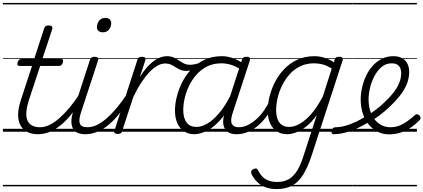

<svg xmlns="http://www.w3.org/2000/svg" viewBox="-20 -905 2909 1319"><path d="M241 17Q197 17 166.5 1Q136 -15 120 -45Q104 -75 104.5 -118.5Q105 -162 123 -217L200 -452H114Q103 -452 100.5 -458.5Q98 -465 101 -477Q105 -489 111.5 -494.5Q118 -500 128 -500H215L283 -709Q287 -721 293.5 -725.5Q300 -730 314 -730Q331 -730 336.5 -724Q342 -718 339 -706L271 -500H399Q410 -500 412.5 -494Q415 -488 412 -476Q408 -463 401.5 -457.5Q395 -452 385 -452H256L179 -219Q163 -169 161 -133Q159 -97 170 -74.5Q181 -52 202.5 -41.5Q224 -31 255 -31Q265 -31 269 -23.5Q273 -16 272 -7Q271 2 263 9.5Q255 17 241 17ZM0 365H388V375H0ZM0 -20H388V0H0ZM0 -505H388V-500H0ZM0 -885H388V-875H0Z M241 17Q230 17 225.5 9.5Q221 2 222.5 -7Q224 -16 232.5 -23.5Q241 -31 256 -31Q287 -31 319.5 -46.5Q352 -62 386 -91.5Q420 -121 455 -162.5Q490 -204 525 -257Q532 -268 541 -266.5Q550 -265 554.5 -257Q559 -249 553 -239Q516 -178 478.5 -130Q441 -82 402.5 -49.5Q364 -17 323.5 0Q283 17 241 17ZM387 365V375ZM387 -20V0ZM387 -505V-500ZM387 -885V-875Z M566 17Q534 17 512.5 7Q491 -3 480.5 -23.5Q470 -44 470.5 -73Q471 -102 483 -140L598 -494Q603 -506 609.5 -510.5Q616 -515 629 -515Q645 -515 651.5 -509Q658 -503 654 -491L537 -134Q519 -81 528.5 -56Q538 -31 581 -31Q591 -31 595 -23.5Q599 -16 597.5 -7Q596 2 588 9.5Q580 17 566 17ZM686 -683Q669 -683 657.5 -692Q646 -701 646 -719Q646 -743 661 -762.5Q676 -782 704 -782Q721 -782 732.5 -773Q744 -764 744 -745Q744 -722 729.5 -702.5Q715 -683 686 -683ZM388 365H713V375H388ZM388 -20H713V0H388ZM388 -505H713V-500H388ZM388 -885H713V-875H388Z M567 17Q556 17 551.5 9.5Q547 2 548.5 -7Q550 -16 558.5 -23.5Q567 -31 582 -31Q613 -31 645.5 -46.5Q678 -62 712 -91.5Q746 -121 781 -162.5Q816 -204 851 -257Q858 -268 867 -266.5Q876 -265 880.5 -257Q885 -249 879 -239Q842 -178 804.5 -130Q767 -82 728.5 -49.5Q690 -17 649.5 0Q609 17 567 17ZM713 365V375ZM713 -20V0ZM713 -505V-500ZM713 -885V-875Z M788 15Q776 15 769 10Q762 5 766 -7L924 -494Q928 -506 935 -510.5Q942 -515 954 -515Q971 -515 976.5 -508.5Q982 -502 978 -490L941 -377Q967 -418 992 -445.5Q1017 -473 1040.5 -489Q1064 -505 1085 -512Q1106 -519 1125 -519Q1136 -519 1141 -511.5Q1146 -504 1144 -494Q1142 -484 1134.5 -476.5Q1127 -469 1114 -469Q1090 -469 1063 -454.5Q1036 -440 1007.5 -410.5Q979 -381 950.5 -337.5Q922 -294 895 -237L819 -4Q817 6 809.5 10.5Q802 15 788 15ZM713 365H1117V375H713ZM713 -20H1117V0H713ZM713 -505H1117V-500H713ZM713 -885H1117V-875H713Z M1259 -418Q1236 -418 1218 -426Q1200 -434 1185 -444Q1170 -454 1153 -461.5Q1136 -469 1115 -469Q1104 -469 1099.5 -476.5Q1095 -484 1097 -494Q1099 -504 1106.5 -511.5Q1114 -519 1126 -519Q1154 -519 1173.5 -510Q1193 -501 1209.5 -489.5Q1226 -478 1244 -469Q1262 -460 1287 -460Q1302 -460 1325 -465Q1348 -470 1371 -484Q1379 -489 1384 -485.5Q1389 -482 1391 -474.5Q1393 -467 1391 -460Q1389 -453 1382 -450Q1359 -439 1336 -432Q1313 -425 1293 -421.5Q1273 -418 1259 -418ZM1117 365V375ZM1117 -20V0ZM1117 -505V-500ZM1117 -885V-875Z M1315 17Q1274 17 1244 -3Q1214 -23 1198 -59.5Q1182 -96 1182 -146Q1182 -190 1194.5 -240.5Q1207 -291 1232 -340.5Q1257 -390 1295 -430Q1333 -470 1385.5 -494.5Q1438 -519 1504 -519Q1542 -519 1581.5 -505Q1621 -491 1652 -467L1640 -423Q1599 -451 1565.5 -460.5Q1532 -470 1501 -470Q1447 -470 1405 -449.5Q1363 -429 1331.5 -394Q1300 -359 1279.5 -317Q1259 -275 1249 -231.5Q1239 -188 1239 -150Q1239 -114 1249 -87.5Q1259 -61 1279 -47Q1299 -33 1330 -33Q1365 -33 1405 -56.5Q1445 -80 1486.5 -129Q1528 -178 1566 -254L1579 -214Q1535 -124 1487 -73.5Q1439 -23 1394.5 -3Q1350 17 1315 17ZM1604 17Q1575 17 1554.5 7Q1534 -3 1523.5 -22.5Q1513 -42 1513 -69Q1513 -96 1524 -130L1642 -494Q1646 -506 1652.5 -510.5Q1659 -515 1672 -515Q1690 -515 1695 -507.5Q1700 -500 1696 -488L1577 -125Q1561 -74 1573.5 -52.5Q1586 -31 1619 -31Q1628 -31 1632 -23.5Q1636 -16 1634.5 -7Q1633 2 1625.5 9.5Q1618 17 1604 17ZM1117 365H1752V375H1117ZM1117 -20H1752V0H1117ZM1117 -505H1752V-500H1117ZM1117 -885H1752V-875H1117Z M1606 17Q1595 17 1590.5 9.5Q1586 2 1587.5 -7Q1589 -16 1597.5 -23.5Q1606 -31 1621 -31Q1651 -31 1681.5 -45.5Q1712 -60 1740.5 -85.5Q1769 -111 1793 -145Q1817 -179 1834 -217Q1839 -228 1847.5 -228Q1856 -228 1863 -220.5Q1870 -213 1866 -203Q1847 -157 1819.5 -117Q1792 -77 1758.5 -47Q1725 -17 1686.5 0Q1648 17 1606 17ZM1752 365V375ZM1752 -20V0ZM1752 -505V-500ZM1752 -885V-875Z M1879 394Q1818 394 1775 367Q1732 340 1709 293Q1704 282 1705.5 273Q1707 264 1721 257Q1732 251 1740 253Q1748 255 1753 265Q1775 310 1807 327.5Q1839 345 1884 345Q1932 345 1965.5 325Q1999 305 2023.5 263.5Q2048 222 2068 157L2156 -114Q2120 -64 2083 -35.5Q2046 -7 2013 5Q1980 17 1953 17Q1911 17 1881 -3Q1851 -23 1835 -59.5Q1819 -96 1819 -146Q1819 -190 1831.5 -241Q1844 -292 1869 -341Q1894 -390 1932.5 -430.5Q1971 -471 2023 -495Q2075 -519 2142 -519Q2175 -519 2209.5 -508Q2244 -497 2274 -477L2279 -495Q2283 -507 2289.5 -511Q2296 -515 2309 -515Q2327 -515 2332 -507.5Q2337 -500 2333 -488L2122 160Q2095 242 2063.5 293.5Q2032 345 1988 369.5Q1944 394 1879 394ZM1967 -33Q2002 -33 2041 -55.5Q2080 -78 2120 -124Q2160 -170 2198 -243L2259 -434Q2224 -456 2194.5 -463Q2165 -470 2138 -470Q2084 -470 2042 -449.5Q2000 -429 1969 -394Q1938 -359 1917.5 -317Q1897 -275 1887 -231.5Q1877 -188 1877 -150Q1877 -114 1886.5 -87.5Q1896 -61 1916 -47Q1936 -33 1967 -33ZM1752 365H2375V375H1752ZM1752 -20H2375V0H1752ZM1752 -505H2375V-500H1752ZM1752 -885H2375V-875H1752Z M2272 17Q2262 17 2259 9.5Q2256 2 2257.5 -7Q2259 -16 2266.5 -23.5Q2274 -31 2286 -31Q2318 -31 2355 -41.5Q2392 -52 2431 -71Q2470 -90 2506 -114L2526 -74Q2484 -47 2439 -26Q2394 -5 2351.5 6Q2309 17 2272 17ZM2374 365H2399V375H2374ZM2374 -20H2399V0H2374ZM2374 -505H2399V-500H2374ZM2374 -885H2399V-875H2374Z M2499 -109Q2532 -129 2563 -152Q2594 -175 2619 -200Q2653 -231 2679.5 -264Q2706 -297 2721 -332Q2736 -367 2736 -402Q2736 -435 2720 -452.5Q2704 -470 2670 -470Q2631 -470 2601.5 -445Q2572 -420 2552 -382Q2532 -344 2522 -301.5Q2512 -259 2512 -224Q2512 -180 2523 -144.5Q2534 -109 2554.5 -83.5Q2575 -58 2602 -44.5Q2629 -31 2662 -31Q2693 -31 2720.5 -41Q2748 -51 2775 -70Q2802 -89 2829 -113Q2837 -121 2845 -120Q2853 -119 2860 -113Q2867 -106 2869 -97Q2871 -88 2862 -79Q2838 -54 2806 -31.5Q2774 -9 2735.5 4.5Q2697 18 2653 18Q2619 18 2589.5 6.5Q2560 -5 2535.5 -26.5Q2511 -48 2493.5 -78Q2476 -108 2467 -144.5Q2458 -181 2458 -222Q2458 -261 2467 -302Q2476 -343 2494 -382Q2512 -421 2539 -451.5Q2566 -482 2602 -500.5Q2638 -519 2682 -519Q2719 -519 2743.5 -505Q2768 -491 2779.5 -466.5Q2791 -442 2791 -410Q2791 -367 2773.5 -325Q2756 -283 2724.5 -244Q2693 -205 2653 -168Q2624 -140 2590.5 -115Q2557 -90 2521 -69ZM2400 365H2844V375H2400ZM2400 -20H2844V0H2400ZM2400 -505H2844V-500H2400ZM2400 -885H2844V-875H2400Z"/></svg>

Font: Playwrite DK Uloopet Guides
Style: Regular
Weight: 400
Designer: Veronika Burian, José Scaglione
Foundry: TypeTogether
Version: Version 1.003